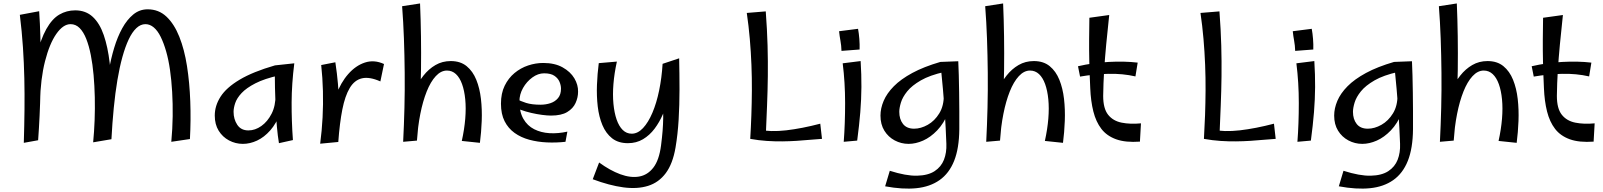

<svg xmlns="http://www.w3.org/2000/svg" viewBox="-20 -820 9294 1113"><path d="M118 8Q121 -92 122 -184.5Q123 -277 121 -366Q119 -455 113 -546Q107 -637 95 -734L207 -755Q212 -683 214 -607Q216 -531 216 -453Q216 -375 214.5 -298.5Q213 -222 209.5 -148.5Q206 -75 201 -7ZM520 5Q526 -57 528.5 -123.5Q531 -190 529.5 -256.5Q528 -323 522.5 -385Q517 -447 506.5 -500.5Q496 -554 480 -594.5Q464 -635 441.5 -657.5Q419 -680 389 -680Q346 -680 306.5 -623.5Q267 -567 241 -465Q215 -363 212 -228L149 -229Q165 -386 190 -489Q215 -592 248.5 -651.5Q282 -711 324 -735.5Q366 -760 416 -760Q477 -760 517.5 -722.5Q558 -685 581.5 -616.5Q605 -548 616 -454.5Q627 -361 628.5 -249Q630 -137 626 -13ZM973 2Q980 -73 981 -146Q982 -219 978 -287Q974 -355 965.5 -414.5Q957 -474 943 -522.5Q929 -571 911.5 -606.5Q894 -642 871.5 -661Q849 -680 823 -680Q795 -680 770.5 -657Q746 -634 726 -591.5Q706 -549 689.5 -489.5Q673 -430 660.5 -355.5Q648 -281 639.5 -194.5Q631 -108 626 -13L588 -173Q589 -222 594.5 -284.5Q600 -347 611.5 -413.5Q623 -480 642 -543Q661 -606 688.5 -656Q716 -706 752.5 -736Q789 -766 836 -766Q900 -766 945 -723.5Q990 -681 1019.5 -607Q1049 -533 1064 -437Q1079 -341 1083 -232.5Q1087 -124 1081 -14Z M1388 14Q1345 14 1307.5 -6Q1270 -26 1247.5 -62.5Q1225 -99 1225 -150Q1225 -207 1258.5 -259.5Q1292 -312 1369 -358Q1446 -404 1574 -441L1598 -383Q1513 -364 1460.5 -337Q1408 -310 1380.5 -280.5Q1353 -251 1343.5 -222.5Q1334 -194 1334 -172Q1334 -129 1355.5 -96.5Q1377 -64 1420 -64Q1459 -64 1495 -89.5Q1531 -115 1554.5 -161Q1578 -207 1577 -270L1635 -319Q1629 -230 1605.5 -167Q1582 -104 1546.5 -64Q1511 -24 1470 -5Q1429 14 1388 14ZM1597 10Q1590 -31 1585 -87Q1580 -143 1577.5 -201.5Q1575 -260 1574 -312Q1573 -364 1573 -399Q1573 -434 1574 -441L1686 -453Q1671 -334 1670.5 -226.5Q1670 -119 1678 -8Z M1941 3 1899 -110Q1902 -196 1928.5 -268.5Q1955 -341 1998.5 -390.5Q2042 -440 2095.5 -457.5Q2149 -475 2206 -449L2185 -348Q2122 -376 2078.5 -366Q2035 -356 2007.5 -310Q1980 -264 1964.5 -185.5Q1949 -107 1941 3ZM1941 3 1836 13Q1846 -63 1850 -139.5Q1854 -216 1852 -292.5Q1850 -369 1842 -443L1924 -459Q1934 -393 1939 -334.5Q1944 -276 1945.5 -222Q1947 -168 1945.5 -112.5Q1944 -57 1941 3Z M2397 -5 2317 2Q2322 -95 2324.5 -196Q2327 -297 2326 -398Q2325 -499 2321.5 -596.5Q2318 -694 2311 -784L2415 -800Q2423 -612 2420.5 -412.5Q2418 -213 2397 -5ZM2762 8 2657 -3Q2672 -71 2677 -132Q2682 -193 2677 -244Q2672 -295 2658.5 -332.5Q2645 -370 2623 -390.5Q2601 -411 2571 -411Q2536 -411 2506 -378.5Q2476 -346 2453.5 -289.5Q2431 -233 2416.5 -159.5Q2402 -86 2397 -5L2335 -125Q2338 -162 2350.5 -207.5Q2363 -253 2384 -298.5Q2405 -344 2435 -382Q2465 -420 2504.5 -443Q2544 -466 2593 -466Q2649 -466 2685 -436.5Q2721 -407 2741 -357.5Q2761 -308 2768 -246.5Q2775 -185 2772.5 -119Q2770 -53 2762 8Z M3258 2Q3204 8 3150 5.5Q3096 3 3048 -10Q3000 -23 2963 -49.5Q2926 -76 2905 -117.5Q2884 -159 2884 -219Q2884 -279 2905.5 -323Q2927 -367 2962.5 -396.5Q2998 -426 3041.5 -440.5Q3085 -455 3129 -455Q3196 -455 3241.5 -429.5Q3287 -404 3309.5 -366Q3332 -328 3331 -288Q3331 -255 3316.5 -223Q3302 -191 3268 -170.5Q3234 -150 3174 -150Q3153 -150 3122.5 -154Q3092 -158 3059.5 -165.5Q3027 -173 2998.5 -183.5Q2970 -194 2953 -207L2977 -246Q2996 -234 3029.5 -223.5Q3063 -213 3113 -213Q3144 -213 3171 -222Q3198 -231 3215 -251.5Q3232 -272 3232 -306Q3232 -325 3223.5 -345.5Q3215 -366 3194 -380.5Q3173 -395 3134 -395Q3099 -395 3066 -371Q3033 -347 3012 -310Q2991 -273 2991 -232Q2991 -171 3014 -131Q3037 -91 3076.5 -71Q3116 -51 3165.5 -48Q3215 -45 3269 -57Z M3416 219 3453 122Q3516 168 3575.5 190Q3635 212 3684.5 203.5Q3734 195 3767.5 151.5Q3801 108 3812 23Q3818 -24 3821 -61.5Q3824 -99 3824.5 -136Q3825 -173 3824 -216Q3823 -259 3822 -315.5Q3821 -372 3821 -450L3917 -482Q3919 -391 3919 -301Q3919 -211 3914 -126.5Q3909 -42 3896 35Q3880 129 3839.5 183.5Q3799 238 3736.5 257.5Q3674 277 3593 266Q3512 255 3416 219ZM3620 10Q3564 10 3528 -18.5Q3492 -47 3472 -95Q3452 -143 3445 -203Q3438 -263 3440.5 -328Q3443 -393 3451 -454L3556 -463Q3541 -395 3536 -333Q3531 -271 3536 -218.5Q3541 -166 3554.5 -127Q3568 -88 3590 -66.5Q3612 -45 3642 -45Q3677 -45 3707.5 -77.5Q3738 -110 3762 -166.5Q3786 -223 3801 -296Q3816 -369 3821 -450L3868 -331Q3865 -294 3853.5 -248.5Q3842 -203 3822.5 -157.5Q3803 -112 3774.5 -74Q3746 -36 3707.5 -13Q3669 10 3620 10Z M4329 -15Q4333 -81 4335.5 -151.5Q4338 -222 4338.5 -295Q4339 -368 4336 -443.5Q4333 -519 4326.5 -594.5Q4320 -670 4309 -745L4419 -754Q4427 -648 4429.5 -556Q4432 -464 4431 -379Q4430 -294 4426.5 -208.5Q4423 -123 4419 -28ZM4745 -15Q4711 -13 4674 -9.5Q4637 -6 4597.5 -3.5Q4558 -1 4515 -0.5Q4472 0 4425.5 -3Q4379 -6 4329 -15L4373 -69Q4447 -54 4537.5 -64.5Q4628 -75 4735 -103Z M4858 -525Q4857 -557 4852 -583.5Q4847 -610 4844 -639L4954 -653Q4959 -626 4961.5 -594Q4964 -562 4963 -533ZM4949 -5 4871 2Q4879 -103 4879 -222.5Q4879 -342 4865 -453L4969 -466Q4974 -387 4973.5 -315.5Q4973 -244 4967 -169.5Q4961 -95 4949 -5Z M5111 260 5138 170Q5232 200 5296 198.5Q5360 197 5398 172Q5436 147 5452 106Q5468 65 5466 14Q5464 -30 5462 -77Q5460 -124 5456 -179.5Q5452 -235 5446 -304Q5440 -373 5431 -461L5535 -465Q5537 -430 5538 -383.5Q5539 -337 5540 -284Q5541 -231 5541 -176.5Q5541 -122 5541 -71Q5540 40 5511 112.5Q5482 185 5426.5 224Q5371 263 5292 271Q5213 279 5111 260ZM5247 14Q5204 14 5166.5 -6Q5129 -26 5106.5 -62.5Q5084 -99 5084 -150Q5084 -192 5102.5 -235.5Q5121 -279 5161.5 -320Q5202 -361 5268.5 -397Q5335 -433 5431 -461L5455 -403Q5370 -384 5318 -354Q5266 -324 5239 -290.5Q5212 -257 5202.5 -225.5Q5193 -194 5193 -172Q5193 -129 5214.5 -101.5Q5236 -74 5279 -74Q5318 -74 5358 -96.5Q5398 -119 5425 -163Q5452 -207 5451 -270L5509 -319Q5503 -230 5477 -167Q5451 -104 5412.5 -64Q5374 -24 5331 -5Q5288 14 5247 14Z M5777 -5 5697 2Q5702 -95 5704.5 -196Q5707 -297 5706 -398Q5705 -499 5701.5 -596.5Q5698 -694 5691 -784L5795 -800Q5803 -612 5800.5 -412.5Q5798 -213 5777 -5ZM6142 8 6037 -3Q6052 -71 6057 -132Q6062 -193 6057 -244Q6052 -295 6038.5 -332.5Q6025 -370 6003 -390.5Q5981 -411 5951 -411Q5916 -411 5886 -378.5Q5856 -346 5833.5 -289.5Q5811 -233 5796.5 -159.5Q5782 -86 5777 -5L5715 -125Q5718 -162 5730.5 -207.5Q5743 -253 5764 -298.5Q5785 -344 5815 -382Q5845 -420 5884.5 -443Q5924 -466 5973 -466Q6029 -466 6065 -436.5Q6101 -407 6121 -357.5Q6141 -308 6148 -246.5Q6155 -185 6152.5 -119Q6150 -53 6142 8Z M6588 1Q6505 7 6450.5 -12.5Q6396 -32 6364.5 -73Q6333 -114 6318 -174Q6303 -234 6300 -309Q6296 -394 6294.5 -462.5Q6293 -531 6293.5 -592Q6294 -653 6295 -717L6410 -733Q6400 -641 6392.5 -562Q6385 -483 6380.5 -410.5Q6376 -338 6375 -264Q6375 -191 6403.5 -155Q6432 -119 6482 -109Q6532 -99 6594 -105ZM6562 -377Q6488 -394 6404.5 -392Q6321 -390 6241 -376L6229 -436Q6315 -456 6406.5 -461Q6498 -466 6575 -457Z M6959 -15Q6963 -81 6965.5 -151.5Q6968 -222 6968.5 -295Q6969 -368 6966 -443.5Q6963 -519 6956.5 -594.5Q6950 -670 6939 -745L7049 -754Q7057 -648 7059.5 -556Q7062 -464 7061 -379Q7060 -294 7056.5 -208.5Q7053 -123 7049 -28ZM7375 -15Q7341 -13 7304 -9.5Q7267 -6 7227.5 -3.5Q7188 -1 7145 -0.5Q7102 0 7055.5 -3Q7009 -6 6959 -15L7003 -69Q7077 -54 7167.5 -64.5Q7258 -75 7365 -103Z M7488 -525Q7487 -557 7482 -583.5Q7477 -610 7474 -639L7584 -653Q7589 -626 7591.5 -594Q7594 -562 7593 -533ZM7579 -5 7501 2Q7509 -103 7509 -222.5Q7509 -342 7495 -453L7599 -466Q7604 -387 7603.5 -315.5Q7603 -244 7597 -169.5Q7591 -95 7579 -5Z M7741 260 7768 170Q7862 200 7926 198.5Q7990 197 8028 172Q8066 147 8082 106Q8098 65 8096 14Q8094 -30 8092 -77Q8090 -124 8086 -179.5Q8082 -235 8076 -304Q8070 -373 8061 -461L8165 -465Q8167 -430 8168 -383.5Q8169 -337 8170 -284Q8171 -231 8171 -176.5Q8171 -122 8171 -71Q8170 40 8141 112.5Q8112 185 8056.5 224Q8001 263 7922 271Q7843 279 7741 260ZM7877 14Q7834 14 7796.5 -6Q7759 -26 7736.5 -62.5Q7714 -99 7714 -150Q7714 -192 7732.5 -235.5Q7751 -279 7791.5 -320Q7832 -361 7898.5 -397Q7965 -433 8061 -461L8085 -403Q8000 -384 7948 -354Q7896 -324 7869 -290.5Q7842 -257 7832.5 -225.5Q7823 -194 7823 -172Q7823 -129 7844.5 -101.5Q7866 -74 7909 -74Q7948 -74 7988 -96.5Q8028 -119 8055 -163Q8082 -207 8081 -270L8139 -319Q8133 -230 8107 -167Q8081 -104 8042.5 -64Q8004 -24 7961 -5Q7918 14 7877 14Z M8407 -5 8327 2Q8332 -95 8334.5 -196Q8337 -297 8336 -398Q8335 -499 8331.5 -596.5Q8328 -694 8321 -784L8425 -800Q8433 -612 8430.5 -412.5Q8428 -213 8407 -5ZM8772 8 8667 -3Q8682 -71 8687 -132Q8692 -193 8687 -244Q8682 -295 8668.5 -332.5Q8655 -370 8633 -390.5Q8611 -411 8581 -411Q8546 -411 8516 -378.5Q8486 -346 8463.5 -289.5Q8441 -233 8426.5 -159.5Q8412 -86 8407 -5L8345 -125Q8348 -162 8360.5 -207.5Q8373 -253 8394 -298.5Q8415 -344 8445 -382Q8475 -420 8514.5 -443Q8554 -466 8603 -466Q8659 -466 8695 -436.5Q8731 -407 8751 -357.5Q8771 -308 8778 -246.5Q8785 -185 8782.5 -119Q8780 -53 8772 8Z M9218 1Q9135 7 9080.5 -12.5Q9026 -32 8994.5 -73Q8963 -114 8948 -174Q8933 -234 8930 -309Q8926 -394 8924.5 -462.5Q8923 -531 8923.5 -592Q8924 -653 8925 -717L9040 -733Q9030 -641 9022.5 -562Q9015 -483 9010.5 -410.5Q9006 -338 9005 -264Q9005 -191 9033.5 -155Q9062 -119 9112 -109Q9162 -99 9224 -105ZM9192 -377Q9118 -394 9034.5 -392Q8951 -390 8871 -376L8859 -436Q8945 -456 9036.5 -461Q9128 -466 9205 -457Z"/></svg>

Font: Marhey Light Light
Style: Regular
Weight: 300
Version: Version 1.000